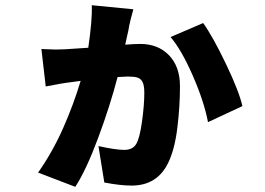

<svg xmlns="http://www.w3.org/2000/svg" viewBox="-20 -643 1017 736"><path d="M475.6 -545.9Q472.7 -526.4 466.8 -502.9L460 -471.7Q495.1 -474.6 517.6 -474.6Q585.9 -474.6 627.9 -431.2Q669.9 -387.7 669.9 -312.5Q669.9 -234.4 659.7 -151.9Q649.4 -69.3 625 -19.5Q583 68.4 484.4 68.4Q441.4 68.4 379.9 56.6L357.4 -83Q423.8 -68.4 456.1 -68.4Q488.3 -68.4 502 -90.8Q515.6 -113.3 524.4 -177.2Q533.2 -241.2 533.2 -287.1Q533.2 -315.4 526.4 -328.6Q519.5 -341.8 506.8 -345.7Q494.1 -349.6 469.7 -349.6Q461.9 -349.6 430.7 -347.7Q402.3 -238.3 356.4 -114.7Q310.5 8.8 268.6 73.2L126 18.6Q181.6 -60.5 222.2 -152.3Q262.7 -244.1 289.1 -333L231.4 -325.2L207 -321.3L155.3 -311.5L138.7 -455.1Q179.7 -453.1 193.4 -453.1L229.5 -454.1L318.4 -460Q334 -566.4 332 -623L491.2 -607.4Q479.5 -565.4 475.6 -545.9ZM758.8 -554.7Q795.9 -502.9 846.2 -397.9Q896.5 -293 909.2 -236.3L777.3 -174.8Q762.7 -252.9 719.2 -352.5Q675.8 -452.1 633.8 -501Z"/></svg>

Font: Min Sans Black
Style: Regular
Weight: 900
Designer: Jinseong-Kim, NotoSansCJK, Nunito
Foundry: Jinseong-Kim
Version: Version 1.000